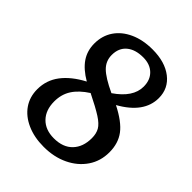

<svg xmlns="http://www.w3.org/2000/svg" viewBox="-206 -830 959 959"><g transform="rotate(45 273.5 -350.5)"><path d="M42 -167Q42 -231 80 -281Q118 -331 190 -369Q135 -401 108.5 -440Q82 -479 82 -530Q82 -585 110 -626.5Q138 -668 189.5 -691.5Q241 -715 309 -715Q397 -715 450 -674Q503 -633 503 -565Q503 -460 376 -389Q455 -349 487.5 -305.5Q520 -262 520 -199Q520 -137 487.5 -89Q455 -41 398 -13.5Q341 14 268 14Q201 14 149.5 -9Q98 -32 70 -72.5Q42 -113 42 -167ZM184 -551Q184 -509 213.5 -479.5Q243 -450 318 -415Q409 -477 409 -552Q409 -599 380.5 -626.5Q352 -654 304 -654Q248 -654 216 -627Q184 -600 184 -551ZM244 -342Q194 -310 169.5 -272Q145 -234 145 -184Q145 -123 179.5 -87.5Q214 -52 274 -52Q338 -52 373 -88.5Q408 -125 408 -187Q408 -219 395.5 -241Q383 -263 348 -285.5Q313 -308 244 -342Z"/></g></svg>

Font: Literata 12pt Medium
Style: Italic
Weight: 500
Italic angle: -2°
Designer: Latin by Veronika Burian and Jose Scaglione. Greek by Irene Vlachou. Cyrillic by Vera Evstafieva
Foundry: TypeTogether
Version: Version 3.002